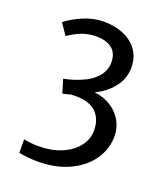

<svg xmlns="http://www.w3.org/2000/svg" viewBox="-145 -726 849 990"><g transform="rotate(20 280.0 -231.5)"><path d="M506.8 -92.3Q506.8 -22.9 466.8 35.9Q426.8 94.7 352.1 130.1Q277.3 165.5 177.7 165.5Q130.9 165.5 74.7 155.8L74.2 81.5Q115.7 89.8 154.3 89.8Q225.1 89.8 280.5 66.7Q335.9 43.5 366.7 3.7Q397.5 -36.1 397.5 -84.5Q397.5 -146.5 360.6 -182.6Q323.7 -218.8 248 -218.8Q240.7 -218.8 223.1 -217.8L178.7 -207L156.2 -280.8Q206.1 -290.5 245.1 -307.6Q300.3 -329.1 330.8 -364.7Q361.3 -400.4 361.3 -443.4Q361.3 -495.1 329.6 -519.8Q297.9 -544.4 246.1 -544.4Q199.2 -544.4 162.6 -529.8Q126 -515.1 92.8 -491.7L50.8 -552.7Q85.9 -581.5 141.8 -605.5Q197.8 -629.4 255.4 -629.4Q313.5 -629.4 361.8 -609.4Q410.2 -589.4 438.7 -550Q467.3 -510.7 467.3 -454.6Q467.3 -394.5 430.2 -346.7Q393.1 -298.8 333 -270.5Q386.7 -264.2 426.3 -238Q465.8 -211.9 486.3 -173.6Q506.8 -135.3 506.8 -92.3Z"/></g></svg>

Font: Merriweather Sans
Style: Regular
Weight: 400
Designer: Eben Sorkin
Foundry: Eben Sorkin
Version: Version 1.006; ttfautohint (v1.4.1) -l 6 -r 50 -G 0 -x 11 -H